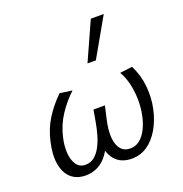

<svg xmlns="http://www.w3.org/2000/svg" viewBox="-129 -825 904 948"><g transform="rotate(-20 323.0 -351.5)"><path d="M163 8Q116 8 86.5 -18.5Q57 -45 48.5 -94.5Q40 -144 56 -211Q70 -273 101.5 -323Q133 -373 179 -418L244 -409Q201 -369 168 -319Q135 -269 121 -208Q111 -166 113.5 -128Q116 -90 132.5 -66Q149 -42 179 -42Q207 -42 227 -58.5Q247 -75 261 -102Q275 -129 284 -161Q293 -193 298 -223L309 -285H369L354 -219Q341 -162 344.5 -123Q348 -84 366 -63Q384 -42 415 -42Q443 -42 464.5 -59Q486 -76 501.5 -106Q517 -136 525 -176Q533 -214 532.5 -255.5Q532 -297 523 -337Q514 -377 495 -410L560 -418Q588 -363 593.5 -302Q599 -241 587 -186Q575 -130 549 -85.5Q523 -41 486.5 -16.5Q450 8 406 8Q347 8 316 -30Q285 -68 288 -128L315 -123Q291 -56 252.5 -24Q214 8 163 8ZM359 -509 450 -711H518L403 -509Z"/></g></svg>

Font: Ysabeau
Style: Italic
Weight: 400
Italic angle: -12°
Designer: Christian Thalmann (Catharsis Fonts)
Version: Version 2.000;gftools[0.9.27.dev2+g8671c4b]